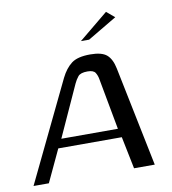

<svg xmlns="http://www.w3.org/2000/svg" viewBox="-89 -680 667 744"><g transform="rotate(-10 245.0 -308.0)"><path d="M-16.5 0 172.7 -392.5Q189.8 -427.1 213.9 -445.6Q237.9 -464 288.2 -464Q333.6 -464 353.1 -447.1Q372.7 -430.1 380.3 -392.5L460.5 0H379L353.2 -126.8H103.2L43.8 0ZM121.3 -161.6H343.9L306.7 -362.9Q304.3 -377.8 297.1 -389.3Q289.9 -400.9 266.2 -400.9Q238.7 -400.9 229 -389Q219.4 -377.1 212.9 -362.9ZM261.8 -521 377.1 -615.8 408.9 -589.1 294.1 -521Z"/></g></svg>

Font: Genos Thin
Style: Italic
Weight: 100
Italic angle: -8°
Designer: Robert E. Leuschke
Foundry: Robert E. Leuschke
Version: Version 1.010